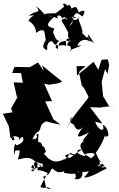

<svg xmlns="http://www.w3.org/2000/svg" viewBox="-67 -1248 849 1369"><path d="M702 -825 657 -822 634 -750 600 -807 482 -710 479 -776 543 -777 496 -734 516 -638 533 -619 564 -559 559 -546 467 -429 451 -407 402 -322 450 -413C429 -404 420 -371 464 -358C453 -375 475 -285 528 -345C474 -276 467 -250 568 -304C496 -215 533 -259 528 -239C479 -211 528 -165 543 -134C449 -153 492 -193 514 -179C426 -126 430 -112 429 -124C356 -127 426 -177 488 -122C511 -142 520 -121 431 -159C439 -139 347 -75 397 -116C334 -82 306 -98 280 -118C261 -108 312 -95 237 -158C212 -155 235 -127 260 -167C238 -236 243 -178 229 -223C213 -254 198 -198 208 -293C167 -292 233 -264 164 -254C190 -316 224 -319 181 -294C255 -328 185 -359 288 -392C222 -389 286 -374 365 -359L292 -414L313 -399L255 -525L304 -527L248 -651L283 -644L347 -654L377 -666L294 -732L233 -782L245 -742L204 -803L146 -769L36 -771L20 -727H83L96 -658L30 -661L53 -558H59L12 -474L22 -447L-47 -437L-4 -348L8 -264C25 -257 30 -294 36 -251C4 -234 8 -302 71 -266C50 -219 86 -282 96 -269C116 -229 47 -209 48 -213C40 -247 21 -163 41 -142C28 -209 81 -149 102 -189C59 -180 84 -179 60 -111C125 -122 145 -145 222 -61C158 -34 144 -47 168 -75C208 5 108 -38 189 -42C172 -73 158 -114 230 -79C223 -96 250 -76 232 -54C190 -111 242 -45 198 -79C208 3 179 -61 272 -15C278 -13 247 22 221 87C280 102 258 70 296 101C242 95 269 78 241 11C304 -1 284 -44 310 -46C312 -36 399 13 320 -49C366 13 400 -51 389 -16C480 4 492 -24 475 -13C439 8 502 -50 492 -15C466 -69 482 -115 388 -57C463 -61 417 -78 427 -41C450 -45 491 2 465 29C529 38 528 -13 513 -70C485 -13 531 -18 576 -29C575 -133 614 -102 535 -149C605 -168 640 -152 566 -109C568 -67 533 -82 525 -63C594 -54 569 -22 532 17C584 23 668 -42 691 -43C694 -83 642 -15 643 -99C710 -37 666 -78 660 -56C603 -87 607 -59 665 -79C609 -135 627 -177 608 -146C689 -260 664 -267 699 -309C664 -268 694 -267 706 -283C705 -344 658 -369 667 -351C685 -306 632 -313 612 -381L664 -366L575 -484L643 -481L759 -496L711 -491L668 -562L658 -663L682 -756L700 -722L711 -785ZM320 -1045C276 -1058 248 -1064 318 -1128C267 -1133 258 -1149 349 -1116C325 -1134 366 -1156 377 -1114C394 -1151 429 -1084 397 -1118C424 -1124 483 -1102 427 -1062C482 -1133 427 -1144 478 -1121C408 -1117 367 -1120 374 -1095C404 -1054 421 -999 444 -991C421 -1056 402 -991 437 -952C366 -963 432 -975 384 -931C400 -925 384 -914 402 -954C332 -959 352 -896 344 -900C313 -908 336 -947 380 -978C361 -958 344 -953 341 -964C326 -963 312 -1042 275 -1067L305 -998ZM220 -1045C276 -1001 305 -1035 242 -1044C253 -1022 269 -918 258 -902C305 -978 236 -888 279 -993C220 -908 242 -904 265 -892C279 -878 249 -946 304 -955C338 -898 379 -941 405 -919C393 -1017 451 -948 428 -959C408 -921 395 -930 457 -911C409 -943 462 -867 430 -890C514 -923 536 -928 487 -922C482 -934 521 -988 576 -951C549 -1015 552 -1025 604 -940C528 -989 602 -943 558 -985C533 -973 575 -966 519 -1011C532 -1043 470 -1126 503 -1126C472 -1116 499 -1095 433 -1114C487 -1146 458 -1178 521 -1130C550 -1176 530 -1182 495 -1158C466 -1234 474 -1177 468 -1199C416 -1178 461 -1185 424 -1217C453 -1251 400 -1191 425 -1201C376 -1239 380 -1220 390 -1200C317 -1139 296 -1136 345 -1154C252 -1151 230 -1157 271 -1111C273 -1104 257 -1156 187 -1206C235 -1150 189 -1179 139 -1136C212 -1141 157 -1145 136 -1100C186 -1070 190 -1031 190 -1013C251 -1063 252 -993 227 -1062C287 -982 274 -1046 281 -1063L185 -1085Z"/></svg>

Font: Hussar Lance
Style: Regular
Weight: 700
Foundry: Cannot Into Space Fonts, PlusOne Fonts
Version: Version 2.27